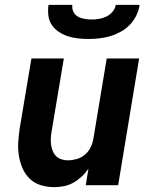

<svg xmlns="http://www.w3.org/2000/svg" viewBox="-20 -760 640 788"><path d="M203 8Q174 8 147.5 0Q121 -8 102 -26.5Q83 -45 72.5 -69.5Q62 -94 57.5 -121.5Q53 -149 55 -177.5Q57 -206 61 -234L109 -520H242L191 -216Q189 -203 188.5 -189.5Q188 -176 190 -163.5Q192 -151 197 -139Q202 -127 211 -118.5Q220 -110 232.5 -106Q245 -102 258 -102Q276 -102 294 -107Q312 -112 327 -124Q342 -136 351 -153.5Q360 -171 363 -189L418 -520H551L465 0H332L343 -68Q331 -50 315.5 -35.5Q300 -21 281.5 -10.5Q263 0 242.5 4Q222 8 203 8ZM343 -600Q321 -600 299.5 -602.5Q278 -605 258 -611.5Q238 -618 221 -629.5Q204 -641 192.5 -658Q181 -675 178.5 -696.5Q176 -718 179 -740H277Q275 -725 281 -712Q287 -699 299.5 -692Q312 -685 326.5 -682.5Q341 -680 356 -680Q371 -680 386.5 -682.5Q402 -685 416.5 -692Q431 -699 442 -712Q453 -725 455 -740H553Q550 -718 539.5 -696.5Q529 -675 512.5 -658Q496 -641 475 -629.5Q454 -618 432 -611.5Q410 -605 387.5 -602.5Q365 -600 343 -600Z"/></svg>

Font: Iosevka Aile Extrabold
Style: Italic
Weight: 800
Italic angle: -9°
Designer: Belleve Invis
Foundry: Belleve Invis
Version: Version 31.1.0; ttfautohint (v1.8.4)